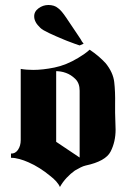

<svg xmlns="http://www.w3.org/2000/svg" viewBox="-20 -733 520 769"><path d="M63 -457Q74 -455 87 -454Q100 -453 113 -453Q151 -453 198 -462.5Q245 -472 293 -501Q305 -508 316.5 -516Q328 -524 339 -534Q360 -520 375.5 -506.5Q391 -493 403 -480Q433 -443 437.5 -404.5Q442 -366 441 -316V-282Q441 -273 441.5 -264Q442 -255 442 -247Q442 -238 442.5 -230Q443 -222 443 -214Q443 -165 423 -126Q403 -87 323 -70Q314 -68 303 -62.5Q292 -57 280 -50Q263 -38 247 -21Q231 -4 220 16Q216 6 205.5 -6Q195 -18 179 -30Q161 -45 139 -59Q117 -73 94 -83Q76 -91 58 -96Q40 -101 24 -101V-118Q41 -117 52 -133Q63 -149 63 -172ZM299 -370Q299 -400 281.5 -417Q264 -434 244 -441Q233 -445 223 -446.5Q213 -448 205 -448V-165L299 -102ZM299 -551Q290 -554 280 -557.5Q270 -561 260 -565Q254 -567 248 -569.5Q242 -572 237 -574Q203 -588 176.5 -600.5Q150 -613 142 -621Q129 -633 123 -644.5Q117 -656 117 -666Q116 -686 134 -699.5Q152 -713 174 -713Q185 -713 195 -710Q205 -707 213 -700Q226 -691 246 -661Q266 -631 289 -597Q294 -589 299 -582Q304 -575 308 -567Q310 -565 311.5 -562.5Q313 -560 315 -558Z"/></svg>

Font: Fette UNZ Fraktur
Style: Regular
Weight: 900
Foundry: UNZ1 Extensions by Catfonts.de
Version: Version 0.000 2012 initial release